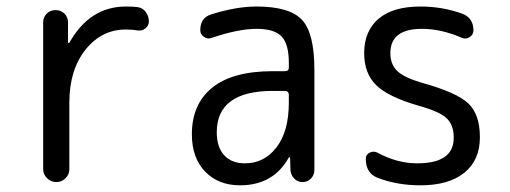

<svg xmlns="http://www.w3.org/2000/svg" viewBox="-20 -550 1540 580"><path d="M150.4 0Q133.8 0 122.1 -11.7Q110.4 -23.4 110.4 -39.1V-482.4Q110.4 -498 121.1 -508.8Q131.8 -519.5 147.9 -519.5Q164.1 -519.5 174.8 -508.8Q185.5 -498 185.5 -482.4V-420.9Q185.5 -419.9 186.5 -419.9Q188.5 -419.9 189.5 -420.9Q251 -530.3 360.4 -530.3Q384.8 -530.3 396.5 -528.3Q411.1 -526.4 420.4 -513.7Q429.7 -501 429.7 -485.4Q429.7 -472.7 419.4 -464.4Q409.2 -456.1 396.5 -458Q378.9 -460.9 360.4 -460.9Q287.1 -460.9 238.3 -399.9Q189.5 -338.9 189.5 -240.2V-39.1Q189.5 -22.5 177.7 -11.2Q166 0 150.4 0Z M804.7 -275.4Q634.8 -275.4 634.8 -150.4Q634.8 -105.5 657.2 -81.1Q679.7 -56.6 719.7 -56.6Q778.3 -56.6 815.4 -105Q852.5 -153.3 852.5 -240.2V-263.7Q852.5 -274.4 841.8 -275.4ZM705.1 9.8Q639.6 9.8 599.6 -31.7Q559.6 -73.2 559.6 -144.5Q559.6 -235.4 621.1 -285.2Q682.6 -335 804.7 -335H841.8Q852.5 -335 852.5 -345.7V-360.4Q852.5 -417 830.6 -439.9Q808.6 -462.9 754.9 -462.9Q700.2 -462.9 619.1 -435.5Q607.4 -430.7 596.2 -438.5Q585 -446.3 585 -459Q585 -497.1 619.1 -506.8Q693.4 -530.3 754.9 -530.3Q854.5 -530.3 892.1 -490.2Q929.7 -450.2 929.7 -339.8V-36.1Q929.7 -21.5 919.4 -10.7Q909.2 0 894 0Q878.9 0 868.7 -10.7Q858.4 -21.5 857.4 -36.1L856.4 -74.2Q856.4 -75.2 855.5 -75.2Q853.5 -75.2 852.5 -74.2Q805.7 9.8 705.1 9.8Z M1245.1 -230.5Q1153.3 -256.8 1116.7 -292.5Q1080.1 -328.1 1080.1 -389.6Q1080.1 -456.1 1123.5 -493.2Q1167 -530.3 1250 -530.3Q1316.4 -530.3 1376 -508.8Q1410.2 -496.1 1410.2 -458Q1410.2 -445.3 1398.9 -438Q1387.7 -430.7 1376 -435.5Q1312.5 -462.9 1254.9 -462.9Q1159.2 -462.9 1159.2 -389.6Q1159.2 -355.5 1180.2 -335.4Q1201.2 -315.4 1254.9 -299.8Q1360.4 -270.5 1395 -237.3Q1429.7 -204.1 1429.7 -135.3Q1429.7 -66.4 1382.8 -28.3Q1335.9 9.8 1250 9.8Q1179.7 9.8 1121.1 -12.7Q1085 -26.4 1085 -70.3Q1085 -83 1096.7 -88.9Q1108.4 -94.7 1120.1 -88.9Q1179.7 -56.6 1240.2 -56.6Q1351.6 -56.6 1350.6 -134.8Q1350.6 -171.9 1329.6 -192.4Q1308.6 -212.9 1245.1 -230.5Z"/></svg>

Font: Rounded-X Mgen+ 2m regular
Style: Regular
Weight: 400
Designer: [Source Han Sans]
Ryoko NISHIZUKA  (kana & ideographs); Paul D. Hunt (Latin, Greek & Cyrillic); Wenlong ZHANG  (bopomofo
Version: Version 1.059.20150602